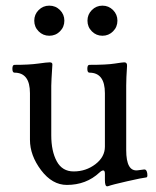

<svg xmlns="http://www.w3.org/2000/svg" viewBox="-20 -637 546 673"><path d="M23.4 0ZM205.6 -564.5Q205.6 -542.5 190.2 -527.1Q174.8 -511.7 152.8 -511.7Q130.9 -511.7 115.5 -527.1Q100.1 -542.5 100.1 -564.5Q100.1 -586.4 115.5 -601.8Q130.9 -617.2 152.8 -617.2Q174.8 -617.2 190.2 -601.8Q205.6 -586.4 205.6 -564.5ZM391.6 -564.5Q391.6 -542.5 376.2 -527.1Q360.8 -511.7 339.1 -511.7Q317.4 -511.7 302 -527.1Q286.6 -542.5 286.6 -564.5Q286.6 -586.4 302 -601.8Q317.4 -617.2 339.1 -617.2Q360.8 -617.2 376.2 -601.8Q391.6 -586.4 391.6 -564.5ZM492.7 -15.1Q479 -13.7 426 -1.7Q373 10.3 358.9 15.6Q357.4 16.1 355.5 16.1Q347.7 16.1 347.7 -5.9V-27.8Q347.7 -39.6 342 -39.6Q336.4 -39.6 328.6 -32.2Q282.2 11.2 214.4 11.2Q163.1 11.2 124 -40.5Q85 -92.3 85 -147V-310.5Q85 -382.3 30.8 -382.3Q23.4 -382.3 23.4 -396Q23.4 -409.7 30.8 -409.7Q82 -409.7 113.5 -414.1Q145 -418.5 154.3 -418.5Q164.1 -418.5 163.6 -410.6Q159.7 -350.6 159.7 -336.4V-163.1Q159.7 -106.9 179 -71.5Q198.2 -36.1 238.3 -36.1Q281.2 -36.1 314.5 -61.5Q347.7 -86.9 347.7 -123V-310.5Q347.7 -382.3 293.5 -382.3Q286.1 -382.3 286.1 -396Q286.1 -409.7 293.5 -409.7Q353.5 -409.7 381.6 -414.1Q409.7 -418.5 415.5 -418.5Q426.3 -418.5 425.3 -405.3Q422.4 -362.8 422.4 -337.4V-110.8Q422.4 -35.2 462.4 -40L485.4 -43Q493.7 -43.9 496.1 -29.8Q496.6 -25.9 496.6 -22.5Q496.6 -15.6 492.7 -15.1Z"/></svg>

Font: Junicode
Style: Regular
Weight: 400
Designer: Peter S. Baker
Foundry: Briery Creek Software
Version: Version 0.7.2